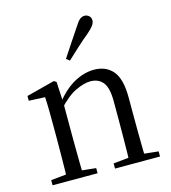

<svg xmlns="http://www.w3.org/2000/svg" viewBox="-119 -914 899 1010"><g transform="rotate(-15 330.5 -409.0)"><path d="M42 0V-28L150 -39H183L287 -28V0ZM124 0Q125 -24 125.5 -65Q126 -106 126.5 -150.5Q127 -195 127 -229V-289Q127 -341 126.5 -381Q126 -421 124 -458L36 -462V-488L190 -528L203 -520L209 -403V-402V-229Q209 -195 209.5 -150.5Q210 -106 210.5 -65Q211 -24 212 0ZM382 0V-28L489 -39H522L627 -28V0ZM464 0Q465 -24 465.5 -64.5Q466 -105 466.5 -149.5Q467 -194 467 -229V-344Q467 -418 442.5 -447.5Q418 -477 375 -477Q341 -477 294 -455Q247 -433 192 -372L184 -406H194Q248 -473 302 -502Q356 -531 409 -531Q474 -531 511 -487.5Q548 -444 548 -342V-229Q548 -194 548.5 -149.5Q549 -105 549.5 -64.5Q550 -24 551 0ZM282 -624Q306 -661 330.5 -697.5Q355 -734 381 -773Q396 -798 408 -808Q420 -818 435 -818Q448 -818 458.5 -809Q469 -800 469 -784Q469 -771 459 -757Q449 -743 426 -723Q393 -696 362 -667.5Q331 -639 300 -610Z"/></g></svg>

Font: Noto Serif TC
Style: Regular
Weight: 400
Designer: Ryoko NISHIZUKA  (kana & ideographs); Frank Grießhammer (Latin, Greek & Cyrillic); Wenlong ZHANG  (bopomofo); Sandoll Co
Foundry: Adobe
Version: Version 2.003-H1;hotconv 1.1.1;makeotfexe 2.6.0